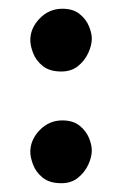

<svg xmlns="http://www.w3.org/2000/svg" viewBox="-20 -539 279 439"><path d="M49.3 -447.3Q49.3 -474.6 70.8 -496.8Q92.3 -519 122.6 -519Q147 -519 161.9 -507.1Q176.8 -495.1 183.3 -479.2Q189.9 -463.4 189.9 -450.7Q189.9 -435.5 181.9 -418Q173.8 -400.4 158.4 -387.9Q143.1 -375.5 120.1 -375.5Q93.3 -375.5 77.6 -388.2Q62 -400.9 55.7 -417.7Q49.3 -434.6 49.3 -447.3ZM49.3 -191.9Q49.3 -219.2 70.8 -241.5Q92.3 -263.7 122.6 -263.7Q147 -263.7 161.9 -251.7Q176.8 -239.7 183.3 -223.9Q189.9 -208 189.9 -195.3Q189.9 -180.2 181.9 -162.6Q173.8 -145 158.4 -132.6Q143.1 -120.1 120.1 -120.1Q93.3 -120.1 77.6 -132.8Q62 -145.5 55.7 -162.4Q49.3 -179.2 49.3 -191.9Z"/></svg>

Font: Mikhak-DS2-FD SemiBold
Style: Regular
Weight: 600
Designer: Amin Abedi
Version: Version 3.2